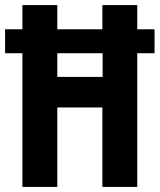

<svg xmlns="http://www.w3.org/2000/svg" viewBox="-24 -734 627 754"><path d="M64 0H201V-312H378V0H515V-525H583V-619H515V-714H378V-619H201V-714H64V-619H-4V-525H64ZM201 -432V-525H379V-432Z"/></svg>

Font: Noto Sans Myanmar UI ExtraCondensed
Style: Bold
Weight: 700
Width: 2
Designer: Monotype Design Team
Foundry: Monotype Imaging Inc.
Version: Version 2.103